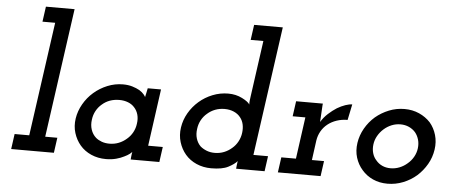

<svg xmlns="http://www.w3.org/2000/svg" viewBox="-51 -867 2328 994"><g transform="rotate(5 1113.5 -370.5)"><path d="M46 -79 35 0H257L268 -79H205L299 -750H150L139 -671H205L122 -79Z M354 -187Q348 -147 359 -111.5Q370 -76 393 -49Q416 -22 451 -6.5Q486 9 528 9Q557 9 581 2.5Q605 -4 622 -13Q639 -21 649 -29Q659 -37 661 -40Q660 -35 659.5 -31Q659 -27 658 -20L656 0H805L816 -79H740L781 -375H712Q710 -363 707 -351Q704 -339 702 -328Q702 -331 693.5 -341.5Q685 -352 669 -362Q653 -371 631.5 -377.5Q610 -384 583 -384Q541 -384 502 -368Q463 -352 432 -325Q401 -298 380.5 -262Q360 -226 354 -187ZM438 -188Q441 -213 452.5 -234Q464 -255 482 -270Q500 -286 522.5 -294Q545 -302 571 -302Q596 -302 616.5 -294Q637 -286 650 -271Q664 -256 670 -234.5Q676 -213 672 -187Q669 -163 657.5 -142Q646 -121 628 -106Q610 -90 587.5 -81Q565 -72 539 -72Q517 -72 499 -78.5Q481 -85 468 -96Q450 -112 442 -136Q434 -160 438 -188Z M1206 -20 1204 0H1352L1363 -79H1287L1381 -750H1232L1221 -671H1287L1246 -377Q1245 -369 1243.5 -357Q1242 -345 1243 -337Q1235 -351 1202.5 -367.5Q1170 -384 1130 -384Q1088 -384 1049 -368.5Q1010 -353 979 -326Q948 -299 927.5 -263.5Q907 -228 901 -188Q895 -148 906 -112Q917 -76 940 -49Q963 -22 998 -6.5Q1033 9 1075 9Q1132 9 1163 -7Q1194 -23 1209 -40Q1208 -35 1207.5 -31Q1207 -27 1206 -20ZM985 -188Q988 -213 999.5 -234Q1011 -255 1029 -270Q1047 -286 1069.5 -294.5Q1092 -303 1118 -303Q1145 -303 1166.5 -293.5Q1188 -284 1201 -267Q1213 -252 1217.5 -232Q1222 -212 1219 -188Q1216 -164 1204.5 -142.5Q1193 -121 1175 -106Q1157 -90 1134.5 -81Q1112 -72 1086 -72Q1063 -72 1044 -79.5Q1025 -87 1011 -99Q995 -115 988 -138Q981 -161 985 -188Z M1432 -79 1421 0H1643L1654 -79H1591L1605 -182Q1609 -208 1621.5 -230Q1634 -252 1654 -268Q1674 -284 1700.5 -293Q1727 -302 1757 -302L1774 -384Q1759 -384 1738.5 -377Q1718 -370 1696 -357Q1674 -343 1652.5 -323.5Q1631 -304 1616 -279Q1618 -303 1618.5 -322.5Q1619 -342 1621 -366L1622 -375H1483L1472 -296H1538L1508 -79Z M1818 -188Q1812 -147 1823 -111.5Q1834 -76 1858 -49Q1881 -22 1915 -6.5Q1949 9 1991 9Q2033 9 2072 -6.5Q2111 -22 2142 -49Q2172 -76 2192.5 -111.5Q2213 -147 2219 -188Q2225 -228 2214.5 -264Q2204 -300 2181 -327Q2157 -353 2122.5 -368.5Q2088 -384 2046 -384Q2004 -384 1965.5 -368.5Q1927 -353 1896 -327Q1865 -300 1844.5 -264Q1824 -228 1818 -188ZM1901 -187Q1904 -211 1916 -232Q1928 -253 1946 -269Q1964 -285 1986 -294Q2008 -303 2032 -303Q2056 -303 2076 -294Q2096 -285 2110 -269Q2123 -253 2129 -232Q2135 -211 2132 -187Q2129 -163 2117 -142Q2105 -121 2087 -106Q2069 -90 2046.5 -81Q2024 -72 2000 -72Q1976 -72 1956.5 -81Q1937 -90 1924 -106Q1910 -121 1904 -142Q1898 -163 1901 -187Z"/></g></svg>

Font: Josefin Slab Thin
Style: Bold Italic
Weight: 700
Italic angle: -12°
Version: Version 2.000